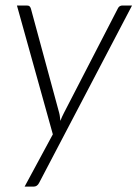

<svg xmlns="http://www.w3.org/2000/svg" viewBox="-20 -518 511 714"><path d="M125.5 162Q118.5 176 105 176H71.5L176.5 -18.5L43 -497.5H80Q87 -497.5 90.2 -494.2Q93.5 -491 95 -485.5L200 -98.5Q202 -91 202.8 -83.5Q203.5 -76 204.5 -68.5Q207.5 -76 210.8 -83.8Q214 -91.5 218 -98.5L418.5 -487Q421 -492.5 425.5 -495Q430 -497.5 434.5 -497.5H471Z"/></svg>

Font: Lato TR Light
Style: Italic
Weight: 300
Italic angle: -12°
Designer: Lukasz Dziedzic
Foundry: Lukasz Dziedzic
Version: Version 1.104 2013